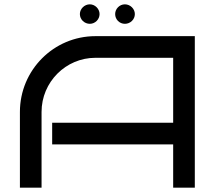

<svg xmlns="http://www.w3.org/2000/svg" viewBox="-20 -867 1004 887"><path d="M880 -700H421C228 -700 72 -543 72 -350V0H172V-350C172 -488 284 -600 421 -600H780V-300H221V-200H780V0H880ZM440 -802C440 -826 419 -847 395 -847C370 -847 349 -826 349 -802C349 -777 370 -757 395 -757C419 -757 440 -777 440 -802ZM603 -802C603 -826 582 -847 557 -847C532 -847 512 -826 512 -802C512 -777 532 -757 557 -757C582 -757 603 -777 603 -802Z"/></svg>

Font: Bruno Ace SC
Style: Regular
Weight: 400
Designer: Astigmatic (AOETI)
Foundry: Astigmatic (AOETI)
Version: Version 1.000